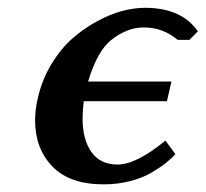

<svg xmlns="http://www.w3.org/2000/svg" viewBox="-20 -465 532 497"><path d="M470.2 -361.8H439.9Q401.9 -394 352.1 -394Q308.6 -394 267.1 -360.8Q231.4 -332 208 -253.9H423.8L412.1 -203.1H196.8Q193.8 -178.7 193.8 -158.2Q193.8 -103.5 216.8 -71.3Q239.7 -39.1 284.2 -39.1Q333 -39.1 408.2 -101.1L434.1 -65.9Q423.3 -54.2 409.9 -43.5Q396.5 -32.7 373.3 -18.8Q350.1 -4.9 317.4 3.7Q284.7 12.2 248 12.2Q160.2 12.2 115.5 -34.2Q70.8 -80.6 70.8 -153.8Q70.8 -181.6 78.1 -211.9Q88.9 -259.3 113.3 -299.3Q137.7 -339.4 167.5 -365.5Q197.3 -391.6 231.7 -410.2Q266.1 -428.7 297.1 -436.8Q328.1 -444.8 355 -444.8Q450.2 -444.8 492.2 -383.8Z"/></svg>

Font: Linux Libertine G
Style: Bold Italic
Weight: 700
Italic angle: -11.5°
Designer: Philipp H. Poll
Foundry: Philipp H. Poll
Version: Version 4.1.0